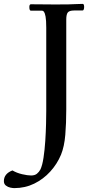

<svg xmlns="http://www.w3.org/2000/svg" viewBox="-86 -695 472 988"><path d="M152 -552Q152 -591 148.5 -609.5Q145 -628 140.5 -634Q136 -640 131 -640H73Q65 -640 65 -659Q65 -664 66.5 -668.5Q68 -673 73 -673Q105 -673 137 -672.5Q169 -672 199 -672Q242 -672 266.5 -672.5Q291 -673 307 -674Q323 -675 339 -675Q344 -675 345.5 -670Q347 -665 347 -659Q347 -652 345 -646.5Q343 -641 339 -641H296Q271 -641 263 -631Q255 -621 255 -595V-132Q255 -61 250 -1Q245 59 228 101Q208 149 172.5 188Q137 227 90 250Q43 273 -13 273Q-20 273 -32.5 270.5Q-45 268 -55.5 260Q-66 252 -66 237Q-66 199 -22 182Q0 195 28 201.5Q56 208 74 208Q93 208 104 199Q115 190 122 177Q132 156 138 116Q144 76 147 30Q150 -16 151 -57.5Q152 -99 152 -123Z"/></svg>

Font: Sedan
Style: Regular
Weight: 400
Designer: Sebastian Salazar
Foundry: Sebastian Salazar
Version: Version 1.100; ttfautohint (v1.8.4.7-5d5b)